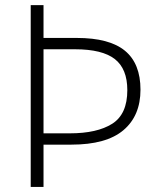

<svg xmlns="http://www.w3.org/2000/svg" viewBox="-20 -734 625 754"><path d="M531.7 -381.8Q531.7 -279.3 464.6 -222.7Q397.5 -166 260.3 -166H150.9V0H100.6V-713.9H150.9V-585H281.7Q409.7 -585 470.7 -534.7Q531.7 -484.4 531.7 -381.8ZM150.9 -210.4H254.4Q361.3 -210.4 420.7 -248Q480 -285.6 480 -379.9Q480 -463.9 430.7 -502.2Q381.3 -540.5 274.9 -540.5H150.9Z"/></svg>

Font: Open Sans Light
Style: Regular
Weight: 300
Designer: Monotype Design Team
Foundry: Monotype Imaging Inc.
Version: Version 3.000; ttfautohint (v1.8.4)